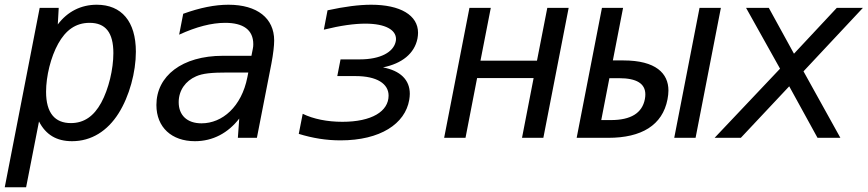

<svg xmlns="http://www.w3.org/2000/svg" viewBox="-21 -580 3653 808"><path d="M-1 208H88.9L143.1 -68.8C171.9 -12.7 217.3 14.2 282.2 14.2C363.8 14.2 431.2 -28.8 478 -103C523.4 -174.8 550.8 -276.4 550.8 -362.3C550.8 -490.2 490.2 -560.1 386.2 -560.1C319.8 -560.1 262.7 -531.2 222.2 -477.1L226.1 -546.9H146ZM277.3 -62C210.4 -62 172.9 -104 172.9 -193.8C172.9 -258.8 192.4 -339.8 224.1 -396.5C254.9 -451.7 296.4 -483.9 356 -483.9C423.3 -483.9 456.1 -442.9 456.1 -356.4C456.1 -289.1 436.5 -205.6 404.8 -147.5C374 -91.3 333 -62 277.3 -62Z M799.3 14.2C875.5 14.2 939.5 -21 985.8 -81.1L980 0H1060.1L1121.1 -312C1128.9 -353 1132.8 -387.7 1132.8 -409.7C1132.8 -502.9 1062 -560.1 940.4 -560.1C882.8 -560.1 820.3 -547.4 750 -522L732.9 -434.1C805.2 -467.3 869.6 -483.9 926.8 -483.9C1002.4 -483.9 1044.9 -454.6 1044.9 -394C1044.9 -387.7 1044.4 -380.9 1043 -375L1037.1 -345.2H917C745.1 -345.2 637.2 -260.3 637.2 -138.2C637.2 -43.9 701.7 14.2 799.3 14.2ZM827.1 -61C765.6 -61 731 -95.7 731 -149.9C731 -200.2 760.3 -239.7 804.2 -258.8C832 -271 867.2 -274.9 939.9 -274.9H1023.9L1020 -254.9C995.6 -130.9 914.6 -61 827.1 -61Z M1412.1 10.7C1579.6 10.7 1684.1 -59.1 1701.2 -159.7C1702.6 -168.5 1703.6 -177.2 1703.6 -185.1C1703.6 -244.6 1663.1 -282.7 1590.8 -296.4C1670.4 -312.5 1723.1 -354.5 1735.8 -417.5C1737.3 -425.8 1738.3 -434.1 1738.3 -441.9C1738.3 -516.1 1663.6 -560.1 1541 -560.1C1489.7 -560.1 1429.2 -552.2 1357.4 -536.6L1341.8 -455.1C1412.6 -472.7 1470.7 -480.5 1516.6 -480.5C1601.1 -480.5 1645.5 -454.1 1645.5 -416C1645.5 -411.6 1645 -407.2 1643.6 -402.3C1633.3 -361.8 1582.5 -330.1 1492.7 -330.1H1412.1L1398.4 -259.8H1475.6C1565.9 -259.8 1614.3 -227.1 1614.3 -177.7C1614.3 -111.3 1543.5 -67.4 1419.9 -67.4C1356.4 -67.4 1297.9 -79.1 1252.9 -101.1L1236.3 -16.6C1295.4 1.5 1351.6 10.7 1412.1 10.7Z M1848.1 0H1938L1986.8 -251.5H2224.6L2175.8 0H2265.6L2372.1 -546.9H2282.2L2238.8 -324.7H2001L2044.4 -546.9H1954.6Z M2405.8 0H2539.1C2678.2 0 2767.1 -52.7 2788.1 -162.1C2790.5 -175.3 2792 -187 2792 -199.2C2792 -271 2739.3 -325.7 2602.5 -325.7H2558.1L2601.1 -546.9H2512.2ZM2816.4 0H2906.2L3012.7 -546.9H2922.9ZM2509.3 -74.7 2543.5 -251H2584C2658.7 -251 2694.8 -228 2694.8 -182.6C2694.8 -177.2 2694.3 -170.4 2692.9 -163.1C2681.6 -104 2633.8 -74.7 2549.8 -74.7Z M2986.3 0H3096.7L3300.3 -216.8L3419.4 0H3515.6L3360.4 -279.8L3610.4 -546.9H3500.5L3320.3 -354L3214.4 -546.9H3118.7L3261.7 -291Z"/></svg>

Font: Hack
Style: Oblique
Weight: 400
Italic angle: -12°
Monospace: yes
Designer: Christopher Simpkins
Foundry: Christopher Simpkins
Version: Version 2.010